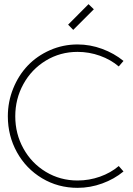

<svg xmlns="http://www.w3.org/2000/svg" viewBox="-20 -904 647 933"><path d="M356.9 -651.9Q272.5 -651.9 202.9 -609.6Q133.3 -567.4 93.8 -495.6Q54.2 -423.8 54.2 -338.9Q54.2 -253.9 93.8 -182.4Q133.3 -110.8 202.9 -68.8Q272.5 -26.9 356.9 -26.9Q413.1 -26.9 465.6 -45.4Q518.1 -64 557.1 -97.2L580.1 -70.8Q535.2 -33.7 476.8 -12.5Q418.5 8.8 356.9 8.8Q262.2 8.8 184.3 -37.8Q106.4 -84.5 62.3 -164.3Q18.1 -244.1 18.1 -338.9Q18.1 -409.7 44.2 -474.1Q70.3 -538.6 115 -585.4Q159.7 -632.3 222.9 -660.2Q286.1 -688 356.9 -688Q418 -688 476.3 -666.5Q534.7 -645 580.1 -607.9L557.1 -581.1Q518.1 -614.3 465.6 -633.1Q413.1 -651.9 356.9 -651.9ZM335.9 -758.8 311 -784.2 410.2 -883.8 436 -858.9Z"/></svg>

Font: RawengulkSans
Style: Regular
Weight: 500
Designer: gluk (gluksza@wp.pl)
Foundry: gluk (gluksza@wp.pl)
Version: Version 0.94